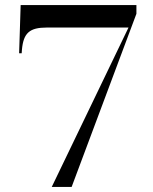

<svg xmlns="http://www.w3.org/2000/svg" viewBox="-20 -733 599 753"><path d="M183 0H261L515 -679V-713H61L55 -524H65L66 -538C72 -604 96 -625 164 -625H484Z"/></svg>

Font: Noto Serif Display Medium
Style: Regular
Weight: 500
Designer: Monotype Design Team
Foundry: Monotype Imaging Inc.
Version: Version 2.009